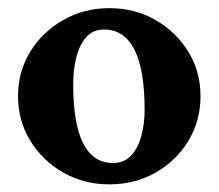

<svg xmlns="http://www.w3.org/2000/svg" viewBox="-20 -457 551 483"><path d="M254.9 6.8Q191.4 6.8 139.2 -22.9Q86.9 -52.7 56.2 -103Q25.4 -153.3 25.4 -214.8Q25.4 -277.3 56.2 -327.1Q86.9 -377 139.2 -406.7Q191.4 -436.5 254.9 -436.5Q319.3 -436.5 371.1 -406.7Q422.9 -377 453.6 -327.1Q484.4 -277.3 484.4 -214.8Q484.4 -153.3 454.1 -103Q423.8 -52.7 371.6 -22.9Q319.3 6.8 254.9 6.8ZM264.6 -46.9Q292 -46.9 309.6 -65.4Q327.1 -84 335.4 -114.7Q343.8 -145.5 343.8 -180.7Q343.8 -382.8 241.2 -382.8Q213.9 -382.8 196.8 -363.3Q179.7 -343.8 171.9 -312.5Q164.1 -281.2 164.1 -245.1Q164.1 -46.9 264.6 -46.9Z"/></svg>

Font: Crimson Text Bold
Style: Bold
Weight: 700
Designer: Sebastian Kosch
Foundry: Sebastian Kosch
Version: Version 1.10 July 1, 2025